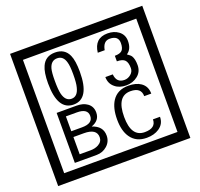

<svg xmlns="http://www.w3.org/2000/svg" viewBox="-170 -1151 1496 1433"><g transform="rotate(-20 577.5 -435.0)"><path d="M1103 90H53V-960H1103ZM1028 15V-885H128V15ZM497 -656Q497 -442 371 -442Q244 -442 244 -656Q244 -744 265 -789Q294 -855 371 -855Q448 -855 477 -789Q497 -745 497 -656ZM444 -656Q444 -723 435 -752Q420 -809 371 -809Q322 -809 306 -752Q298 -723 298 -656Q298 -587 306 -553Q322 -488 371 -488Q419 -488 435 -554Q444 -587 444 -656ZM919 -556Q919 -504 880.5 -473Q842 -442 789 -442Q734 -442 700 -471Q662 -502 662 -554H721Q727 -485 790 -485Q818 -485 841 -504.5Q864 -524 864 -552Q864 -597 846 -616Q828 -635 783 -635V-679Q825 -679 841.5 -696Q858 -713 858 -754Q858 -812 789 -812Q738 -812 726 -744H671Q684 -855 788 -855Q839 -855 874 -829Q913 -800 913 -750Q913 -685 871 -658Q895 -642 903 -630Q919 -605 919 -556ZM522 -141Q522 -93 486.5 -61.5Q451 -30 403 -30H229V-427H388Q439 -427 471 -404Q508 -378 508 -329Q508 -266 440 -242Q522 -216 522 -141ZM457 -321Q457 -379 372 -379H285V-261H371Q457 -261 457 -321ZM469 -147Q469 -215 368 -215H285V-78H371Q408 -78 435 -93Q469 -112 469 -147ZM944 -136Q944 -80 898 -49Q858 -22 799 -22Q714 -22 672 -84Q636 -136 636 -226Q636 -317 671 -371Q713 -435 800 -435Q862 -435 899 -409Q942 -379 942 -321H886Q886 -391 801 -391Q692 -391 692 -226Q692 -67 799 -67Q888 -67 888 -136Z"/></g></svg>

Font: Unicode BMP Fallback SIL
Style: Regular
Weight: 400
Foundry: NRSI, SIL International
Version: Version 5.1 Based on Unicode 5.1